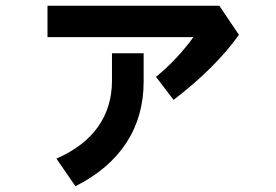

<svg xmlns="http://www.w3.org/2000/svg" viewBox="-20 -515 960 667"><path d="M810 -394Q729 -280 583 -168L522 -248Q596 -309 652 -386H145V-495H742ZM479 -231Q479 -111 419 -19Q359 73 242 132L176 36Q272 -6 320.5 -74.5Q369 -143 369 -235V-330H479Z"/></svg>

Font: LINE Seed Sans KR Bold
Style: Regular
Weight: 700
Designer: LINE BX Design & Sandoll Inc & Dalton Maag Ltd
Foundry: Sandoll Inc.
Version: Version 1.000